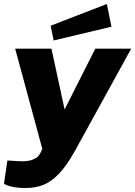

<svg xmlns="http://www.w3.org/2000/svg" viewBox="-51 -774 678 963"><path d="M-31 148 -14 31 38 34Q45 35 58 35Q94 35 114.5 26Q135 17 140.5 10Q146 3 155 -13L161 -28L25 -530H207L273 -225L427 -530H607L327 -21Q285 55 245.5 96.5Q206 138 166 153.5Q126 169 78 169Q42 169 18.5 164.5Q-5 160 -16.5 155Q-28 150 -31 148ZM508 -640 218 -571 203 -645 485 -754Z"/></svg>

Font: Morrison ExtraBold
Style: Regular
Weight: 800
Designer: Pablo Impallari, Rodrigo Fuenzalida (Modified by Dan O. Williams)
Version: Version 0.03;June 6, 2019;FontCreator 11.5.0.2425 64-bit; tt